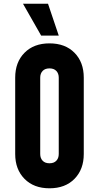

<svg xmlns="http://www.w3.org/2000/svg" viewBox="-20 -1000 534 1036"><path d="M247 16Q162.5 16 112.2 -35Q62 -86 62 -169V-581Q62 -664.5 112.2 -715.2Q162.5 -766 247 -766Q332 -766 382 -715.2Q432 -664.5 432 -581V-169Q432 -86 382 -35Q332 16 247 16ZM247 -119Q271 -119 284 -132.8Q297 -146.5 297 -169V-581Q297 -603.5 284 -617.2Q271 -631 247 -631Q223 -631 210 -617.2Q197 -603.5 197 -581V-169Q197 -146.5 210 -132.8Q223 -119 247 -119ZM202 -808 104 -980H239L297 -808Z"/></svg>

Font: Mohave Light
Style: Regular
Weight: 300
Designer: Gumpita Rahayu
Foundry: Tokotype
Version: Version 2.003